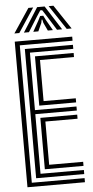

<svg xmlns="http://www.w3.org/2000/svg" viewBox="-64 -1014 508 1051"><g transform="rotate(-5 190.5 -489.0)"><path d="M43.2 0V-800H359V-777.5H69V-22.5H359V0ZM94.8 -45V-755H359V-732.8H120.8V-417H349V-394.8H120.8V-67.2H359V-45ZM146.5 -439.5V-710.2H359V-687.8H172.2V-462H349V-439.5ZM146.5 -89.8V-372.2H349V-349.8H172.2V-112.2H359V-89.8ZM45.2 -844.8 133.8 -977.5H160L72.2 -844.8ZM97.5 -844.8 181.8 -977.5H223L307.5 -844.8H279.5L228.5 -926.5L207.8 -958.5H197.2L176.2 -926.2L125.2 -844.8ZM332.8 -844.8 245 -977.5H271.2L359.8 -844.8ZM149 -844.8 181.8 -903.5 194 -927.8H211L223.2 -903.5L256.8 -844.8H229L208.2 -889L204.2 -907.2H200.5L196.8 -889L176.8 -844.8Z"/></g></svg>

Font: Big Shoulders Inline Display ExtraBold
Style: Regular
Weight: 800
Designer: Patric King
Foundry: XO Type Co
Version: Version 1.000